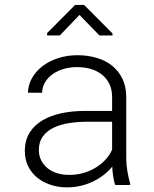

<svg xmlns="http://www.w3.org/2000/svg" viewBox="-20 -767 640 796"><path d="M446.3 -628.4V-620.1H392.1L309.6 -705.1L228 -620.1H175.3V-629.9L291.5 -746.6H328.6ZM457.5 0Q452.1 -16.1 449.2 -35.9Q446.3 -55.7 445.3 -76.2Q430.2 -57.6 410.2 -42Q390.1 -26.4 366.5 -14.9Q342.8 -3.4 315.4 3.2Q288.1 9.8 258.3 9.8Q221.2 9.8 189.2 -1Q157.2 -11.7 133.5 -31.2Q109.9 -50.8 96.4 -78.4Q83 -106 83 -140.1Q83 -185.5 103 -217.3Q123 -249 157.2 -268.8Q191.4 -288.6 236.3 -297.9Q281.2 -307.1 330.6 -307.1H444.8V-367.2Q444.3 -397 433.1 -419.7Q421.9 -442.4 402.6 -457.8Q383.3 -473.1 356.7 -481Q330.1 -488.8 298.8 -488.8Q270.5 -488.8 244.9 -481.4Q219.2 -474.1 199.5 -460.4Q179.7 -446.8 167.5 -427Q155.3 -407.2 154.3 -382.3L95.7 -382.8Q97.2 -416.5 113.5 -444.8Q129.9 -473.1 157.7 -493.9Q185.5 -514.6 222.4 -526.4Q259.3 -538.1 301.3 -538.1Q343.3 -538.1 380.1 -527.3Q417 -516.6 444.1 -495.1Q471.2 -473.6 487.1 -441.4Q502.9 -409.2 503.4 -366.2V-110.4Q503.4 -84 508.1 -57.1Q512.7 -30.3 519.5 -5.9L520 0ZM264.6 -42Q295.4 -41.5 323.5 -49.3Q351.6 -57.1 375 -71Q398.4 -85 416.5 -104.2Q434.6 -123.5 444.8 -146.5V-262.2H338.4Q299.8 -262.2 264.2 -256.3Q228.5 -250.5 201.2 -237.1Q173.8 -223.6 157.5 -201.2Q141.1 -178.7 141.1 -145Q141.1 -121.1 150.9 -102.1Q160.6 -83 177.2 -69.6Q193.8 -56.2 216.3 -49.1Q238.8 -42 264.6 -42Z"/></svg>

Font: TypoPRO Roboto Mono
Style: Regular
Weight: 300
Designer: Google
Version: Version 2.000986; 2015; ttfautohint (v1.3)